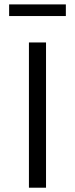

<svg xmlns="http://www.w3.org/2000/svg" viewBox="-20 -874 348 894"><path d="M22.5 -853.5V-799.3H286.6V-853.5ZM194.3 -676.3H114.7V0H194.3Z"/></svg>

Font: Estedad Regular
Style: Regular
Weight: 400
Designer: Amin Abedi
Version: Version 7.3